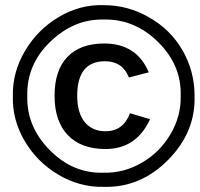

<svg xmlns="http://www.w3.org/2000/svg" viewBox="-20 -718 777 746"><path d="M736 -345Q740 -204 632.5 -96Q525 12 383 8Q289 10 205.5 -40Q122 -90 74.5 -172.5Q27 -255 30 -345Q28 -437 77 -520Q126 -603 208.5 -652Q291 -701 383 -698Q478 -698 560 -650Q643 -603 689.5 -522Q736 -441 736 -345ZM682 -345Q686 -464 594.5 -554.5Q503 -645 383 -642Q268 -645 175.5 -556Q83 -467 86 -345Q83 -226 173.5 -134.5Q264 -43 383 -47Q461 -45 531.5 -86Q602 -127 643 -197.5Q684 -268 682 -345ZM390 -139Q295 -139 243.5 -193Q192 -247 192 -346Q192 -445 242 -497Q292 -549 385 -549Q511 -549 558 -437L481 -417Q456 -480 388 -480Q280 -480 280 -346Q280 -280 309 -244Q338 -208 390 -208Q459 -208 485 -278L563 -255Q510 -139 390 -139Z"/></svg>

Font: Libra Sans
Style: Bold Italic
Weight: 700
Italic angle: -12°
Foundry: Context Ltd
Version: Version 1.002